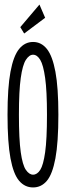

<svg xmlns="http://www.w3.org/2000/svg" viewBox="-20 -811 290 842"><path d="M125 11Q89 11 64 -18Q39 -47 26 -116.5Q13 -186 13 -308Q13 -427 26 -496.5Q39 -566 64 -596.5Q89 -627 125 -627Q161 -627 185.5 -596.5Q210 -566 223 -496.5Q236 -427 236 -308Q236 -186 223 -116.5Q210 -47 185.5 -18Q161 11 125 11ZM125 -45Q143 -45 156.5 -66Q170 -87 178 -143.5Q186 -200 186 -308Q186 -412 178 -469Q170 -526 156.5 -548.5Q143 -571 125 -571Q108 -571 93.5 -548.5Q79 -526 71 -469Q63 -412 63 -308Q63 -200 71 -143.5Q79 -87 93.5 -66Q108 -45 125 -45ZM86 -664 69 -692 153 -791 178 -733Z"/></svg>

Font: Inconsolata UltraCondensed
Style: Regular
Weight: 400
Width: 1
Monospace: yes
Designer: Raph Levien, Cyreal, Brenton Simpson
Foundry: Raph Levien, Cyreal, Google
Version: Version 3.000; ttfautohint (v1.8.2.53-6de2)